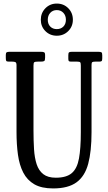

<svg xmlns="http://www.w3.org/2000/svg" viewBox="-20 -1040 605 1075"><path d="M411.5 -695H377.5Q368 -695 365.2 -698.2Q362.5 -701.5 362.5 -711.5V-730.5Q362.5 -743.5 366.5 -746.8Q370.5 -750 382.5 -750H530.5Q543.5 -750 548 -747Q552.5 -744 552.5 -730.5V-713.5Q552.5 -701 548.8 -698Q545 -695 536.5 -695H514.5Q500.5 -695 496.5 -692Q492.5 -689 492.5 -675.5V-300Q492.5 -192.5 473.8 -122.8Q455 -53 408.2 -19Q361.5 15 277.5 15Q212.5 15 172.2 -8.2Q132 -31.5 110.2 -73.8Q88.5 -116 80.5 -173.8Q72.5 -231.5 72.5 -300V-674.5Q72.5 -689 66.5 -692Q60.5 -695 47.5 -695H29.5Q17 -695 14.8 -699.5Q12.5 -704 12.5 -716.5V-732.5Q12.5 -744.5 17.5 -747.2Q22.5 -750 33.5 -750H209.5Q221.5 -750 227 -747.2Q232.5 -744.5 232.5 -731.5V-717.5Q232.5 -702 227.8 -698.5Q223 -695 208.5 -695H192.5Q176.5 -695 172 -691.8Q167.5 -688.5 167.5 -672.5V-310Q167.5 -253 170.5 -204.8Q173.5 -156.5 185.2 -120.5Q197 -84.5 222.5 -64.8Q248 -45 292.5 -45Q352 -45 382 -70.8Q412 -96.5 422.2 -152.8Q432.5 -209 432.5 -300V-672.5Q432.5 -687 429.2 -691Q426 -695 411.5 -695ZM298 -840Q260 -840 234.2 -865.8Q208.5 -891.5 208.5 -929.5Q208.5 -967.5 234.2 -993.8Q260 -1020 298 -1020Q336.5 -1020 362.2 -994Q388 -968 388 -929.5Q388 -891.5 362 -865.8Q336 -840 298 -840ZM298 -877Q320.5 -877 334.8 -891.2Q349 -905.5 349 -929.5Q349 -953 334.8 -968.2Q320.5 -983.5 298 -983.5Q275.5 -983.5 261.5 -968.2Q247.5 -953 247.5 -929.5Q247.5 -905.5 261.5 -891.2Q275.5 -877 298 -877Z"/></svg>

Font: Besley* Condensed
Style: Regular
Weight: 400
Width: 3
Designer: Owen Earl
Foundry: indestructible type*
Version: Version 3.000; ttfautohint (v1.8.3)